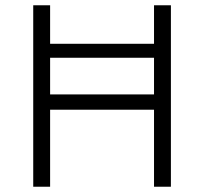

<svg xmlns="http://www.w3.org/2000/svg" viewBox="-20 -708 774 728"><path d="M106 0V-688H170V-542H564V-688H628V0H564V-292H170V0ZM170 -350H564V-489H170Z"/></svg>

Font: Saira Thin Light
Style: Regular
Weight: 300
Version: Version 1.101